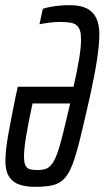

<svg xmlns="http://www.w3.org/2000/svg" viewBox="-20 -716 405 744"><path d="M116 8Q82 8 56 -0.5Q30 -9 15.5 -31Q1 -53 1 -92Q1 -133 12 -194.5Q23 -256 41 -344L49 -380H265Q280 -446 287 -490Q294 -534 294 -562Q294 -584 290 -597.5Q286 -611 276.5 -618.5Q267 -626 251 -628.5Q235 -631 212 -631Q193 -631 170 -628Q147 -625 133 -622L146 -682Q158 -686 174 -689Q190 -692 209 -694Q228 -696 250 -696Q291 -696 316 -683.5Q341 -671 353 -646Q365 -621 365 -584Q365 -544 356 -485Q347 -426 329 -344Q307 -247 291.5 -183Q276 -119 261.5 -80.5Q247 -42 228.5 -23Q210 -4 183 2Q156 8 116 8ZM124 -57Q141 -57 154 -60.5Q167 -64 178.5 -77Q190 -90 200.5 -118Q211 -146 223 -194Q235 -242 252 -315H106Q89 -236 81 -187Q73 -138 73 -110Q73 -86 79 -74.5Q85 -63 96.5 -60Q108 -57 124 -57Z"/></svg>

Font: Saira UltraCondensed Medium
Style: Italic
Weight: 500
Width: 1
Italic angle: -12°
Designer: Hector Gatti with collaboration of the Omnibus-Type team
Foundry: Omnibus-Type
Version: Version 1.101